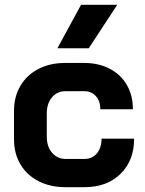

<svg xmlns="http://www.w3.org/2000/svg" viewBox="-20 -768 600 796"><path d="M38 -191V-308Q38 -367 64.5 -412Q91 -457 139 -482Q187 -507 250 -507H329Q389 -507 435 -483Q481 -459 506 -415.5Q531 -372 531 -315H396Q396 -349 377.5 -369.5Q359 -390 329 -390H252Q217 -390 195.5 -364.5Q174 -339 174 -298V-201Q174 -160 196 -134.5Q218 -109 253 -109H330Q362 -109 381.5 -132Q401 -155 401 -193H536Q536 -102 479.5 -47Q423 8 330 8H251Q188 8 139.5 -17Q91 -42 64.5 -87Q38 -132 38 -191ZM316 -748H466L348 -568H218Z"/></svg>

Font: Stavian Bold
Style: Bold
Weight: 700
Version: Version 1.000; ttfautohint (v1.6)